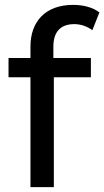

<svg xmlns="http://www.w3.org/2000/svg" viewBox="-20 -768 428 788"><path d="M285 -669C313 -669 339 -659 359 -644L388 -717C361 -738 321 -748 280 -748C167 -748 105 -680 105 -577V-530H15V-451H105V0H201V-451H353V-530H199V-576C199 -637 228 -669 285 -669Z"/></svg>

Font: AWKNG-Font Medium
Style: Regular
Weight: 500
Designer: Awakening Church
Foundry: Awakening Church
Version: Version 1.700;PS 001.700;hotconv 1.0.88;makeotf.lib2.5.64775